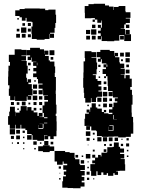

<svg xmlns="http://www.w3.org/2000/svg" viewBox="-20 -791 752 1020"><path d="M217 -580H175V-584H149V-612H147V-650H153V-673H148V-676H121V-696H116V-681H96V-699H84V-706H61V-736H84V-743H111V-746H161H191V-745H220V-737H237V-740H275V-713H278V-669H274V-643H270V-617H246V-612H267V-590H245V-611H243V-584H217ZM80 -687H72V-695H80ZM144 -653H128V-669H144ZM113 -654H99V-668H113ZM120 -617H92V-645H120ZM144 -623H128V-639H144ZM83 -624H69V-638H83ZM116 -591H96V-611H116ZM86 -591H66V-611H86ZM144 -593H128V-609H144ZM60 -107H32V-128H23V-174H29V-198H33V-224H59V-198H63V-174H64V-193H84V-203H90V-227H122V-204H125V-222H147V-204H159V-218H173V-204H159V-194H179V-175H186V-191H206V-171H190V-169H213V-191H206V-231H232H216V-251H235V-260H215V-282H235V-284H209V-311H207V-290H185V-312H206V-320H185V-342H206V-347H182V-371H176V-381H156V-401H173V-412H157V-430H173V-441H156V-461H173V-463H148V-485H145V-472H127V-490H140V-497H122V-525H140V-537H192V-529H214V-504H215V-522H237V-500H219V-494H239V-470H245V-464H269V-438H273V-404H271V-382H277V-352V-310H276V-292H277V-250V-235H280V-187H276V-175H280V-146H281V-96H280V-67H265V-52H247V-67H236V-51H216V-71H232V-73H214V-43H178V-48H153V-73H148V-79H124V-100H115V-108H93V-128H89V-108H63V-128H60ZM58 -259H34V-282H27V-320H30V-338H23V-384H24V-413H25V-442H33V-462H27V-500H58V-529H94V-526H121V-496H94V-493H118V-469H94V-467H122V-442H127V-400H119V-378H103H123V-356H127V-370H145V-352H131V-344H149V-318H131H153V-284H129V-281H146V-261H126V-278H122V-255H90H60V-279H58ZM269 -498H243V-524H269ZM263 -474H249V-488H263ZM178 -444V-458H176V-444ZM143 -444H129V-458H143ZM140 -417H132V-425H140ZM170 -357H162V-365H170ZM177 -320H155V-342H177ZM176 -291H156V-311H176ZM178 -259H154V-283H178ZM205 -262H187V-280H205ZM116 -231H96V-251H116ZM204 -233H188V-249H204ZM174 -233H158V-249H174ZM54 -233H38V-249H54ZM83 -234H69V-248H83ZM141 -236H131V-246H141ZM201 -206H191V-216H201ZM80 -207H72V-215H80ZM214 -163H232V-168H214V-136H231V-139H214ZM207 -110H185V-127H184V-106H208V-109H211V-133H190V-132H207ZM60 -77H32V-105H60ZM86 -81H66V-101H86ZM112 -85H100V-97H112ZM148 -49H124V-73H148ZM86 -51H66V-71H86ZM54 -53H38V-69H54ZM110 -57H102V-65H110ZM237 -20H215V-42H237ZM175 -22H157V-40H175ZM263 -24H249V-38H263ZM81 -26H71V-36H81ZM110 -27H102V-35H110ZM200 -27H192V-35H200ZM49 -28H43V-34H49ZM244 17H208V12H183V-14H208V-19H244ZM268 11H244V-13H268ZM170 3H162V-5H170ZM109 2H103V-4H109ZM517 -582H499V-600H515V-643H500V-659H516V-644H521V-668H522V-682H519V-670H497V-687H484V-675H472V-687H484V-695H465V-694H431V-723H430V-759H450V-769H478V-771H538V-762H559V-756H583V-738H585V-754H610V-759H646V-731H648V-726H673V-696H648V-693H670V-669H648V-661H640V-639H621V-637H644V-609H676V-573H640V-605H614V-575H587V-572H549V-573H520V-598H517ZM667 -642H649V-660H667ZM487 -642H469V-660H487ZM492 -607H464V-635H492ZM669 -610H647V-632H669ZM459 -610H437V-632H459ZM515 -614H501V-628H515ZM488 -581H468V-601H488ZM638 -581H618V-601H638ZM458 -581H438V-601H458ZM458 -101H438V-121H456V-122H429V-160H432V-187H452V-193H440V-209H456V-197H459V-220H497V-214H521V-196H532V-207H544V-195H533V-189H556V-185H577V-222H583V-246H603V-253H590V-269H606V-256V-273H580V-301H579V-280H557V-302H578V-307H554V-335H552V-364H551V-386H543V-376H533V-386H543V-398H525V-424H543V-433H530V-449H545V-454H521V-476H516V-463H500V-479H513V-487H494V-515H513V-526H563V-520H587V-494H589V-510H607V-492H591V-487H614V-460H617V-453H640V-429H621V-426H643V-396H621V-394H641V-375H647V-392H669V-373H680V-329H672V-314H681V-287H684V-235H679V-222V-193H680V-170H687V-141H688V-81H675V-64H648V-61H608V-66H584V-65H555V-64H521V-68H495V-94H520H491V-98H465V-119H458ZM463 -246H433V-270H427V-298H425V-325H422V-377H423V-406H424V-417V-465H432V-483H430V-519H466V-514H491V-488H466V-485H492V-459H496V-423H493V-396H473V-392H489V-371H498V-346V-361H518V-341H503V-332H519V-310H503V-305H522V-277H496V-273H490V-249H466V-270H463ZM670 -489H646V-513H670ZM638 -491H618V-511H638ZM464 -465V-483V-465ZM669 -460H647V-482H669ZM633 -466H623V-476H633ZM665 -434H651V-448H665ZM550 -436V-448H546V-436ZM514 -435H502V-447H514ZM668 -401H648V-421H668ZM510 -409H506V-413H510ZM512 -377H504V-385H512ZM545 -344H531V-358H545ZM546 -313H530V-329H546ZM550 -279H526V-303H550ZM519 -250H497V-272H519ZM549 -250H527V-272H549ZM575 -254H561V-268H575ZM489 -220H467V-242H489ZM548 -221H528V-241H548ZM577 -222H559V-240H577ZM513 -226H503V-236H513ZM452 -227H444V-235H452ZM577 -192H559V-210H577ZM582 -157H561H584H601V-158H585V-180H582ZM579 -100H557V-118H556V-97H583V-125H561V-122H579ZM460 -69H436V-93H460ZM483 -76H473V-86H483ZM549 -40H527V-62H549ZM519 -40H497V-62H519ZM578 -41H558V-61H578ZM607 -42H589V-60H607ZM456 -43H440V-59H456ZM664 -45H652V-57H664ZM482 -47H474V-55H482ZM631 -48H625V-54H631ZM492 143H464V117H460V81H485V77H470V61H485V47H470V31H486V46H501V32H515V40H519V20H547V18H550V-9H578V-11H585V-34H611V-11H618V-2H639V20H618V27H640V51H621V54H643V82H645V116H616V117H598V120H607V138H589V129H582V143H554V129H547V138H529V125H518V139H498V119H512H492ZM666 -13H650V-29H666ZM574 -15H562V-27H574ZM634 -15H622V-27H634ZM543 -16H533V-26H543ZM450 -19H446V-23H450ZM545 16H531V2H545ZM483 14H473V4H483ZM662 13H654V5H662ZM313 84H283V67H270V11H326V17H350V21H376V48H379V55H402V81H406V86H431V112H407V117H430V141H414V149H428V169H414V178H429V200H408V209H368V208H339V206H311V172H315V146H330V138H319V120H332V111H316V87H337V79H318V67H313ZM460 51H436V27H460ZM616 46V29V46ZM395 46H381V32H395ZM662 43H654V35H662ZM422 43H414V35H422ZM427 78H409V60H427ZM451 72H445V66H451ZM304 105H292V93H304ZM452 103H444V95H452ZM456 137H440V121H456ZM300 131H296V127H300ZM454 165H442V153H454ZM302 163H294V155H302ZM481 162H475V156H481Z"/></svg>

Font: Rubik Storm
Style: Regular
Weight: 400
Designer: Hubert and Fischer, NaN
Foundry: Hubert and Fischer, NaN
Version: Version 2.201